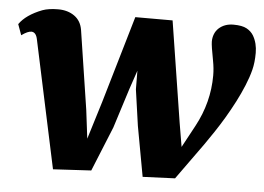

<svg xmlns="http://www.w3.org/2000/svg" viewBox="-57 -626 954 694"><g transform="rotate(5 420.0 -279.0)"><path d="M158.7 9.8 60.1 -451.7Q55.2 -478 38.6 -479Q24.9 -479.5 2 -462.9L-12.2 -502Q12.2 -537.1 70.3 -559.6Q92.8 -567.9 127.4 -567.9Q162.1 -567.9 186.3 -550.8Q210.4 -533.7 215.8 -501L259.8 -214.4L272.5 -111.3L314.9 -249L407.2 -564H542.5L600.1 -197.8L614.7 -111.3L658.2 -191.9Q706.1 -280.8 706.1 -378.4Q706.1 -404.3 700.7 -432.1Q690.4 -485.4 690.4 -500Q690.4 -514.6 695.3 -527.1Q700.2 -539.6 710 -548.8Q731 -567.9 762.9 -567.9Q794.9 -567.9 811.3 -558.8Q827.6 -549.8 836.4 -535.2Q852.1 -508.3 852.1 -473.1Q852.1 -438 845.2 -411.1Q838.4 -384.3 825.9 -354Q813.5 -323.7 797.4 -292.5Q781.2 -261.2 763.7 -231.7Q746.1 -202.1 728.5 -175.8L695.8 -127.9L601.1 3.9L483.9 8.8L450.7 -173.3L432.1 -304.2L431.6 -371.6L408.7 -304.2L362.8 -159.7L296.9 2Z"/></g></svg>

Font: Merriweather
Style: Heavy Italic
Weight: 900
Italic angle: -7°
Designer: Eben Sorkin
Foundry: Eben Sorkin
Version: Version 1.001